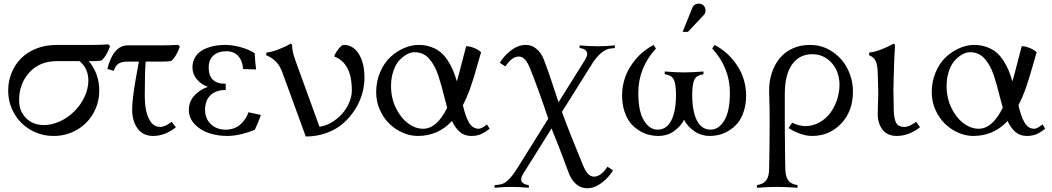

<svg xmlns="http://www.w3.org/2000/svg" viewBox="-20 -734 5699 1040"><path d="M482.9 -402.8H461.4Q517.6 -334 517.6 -244.1Q517.6 -176.8 485.6 -120.4Q453.6 -64 397 -30.8Q340.3 2.4 271 2.4Q201.7 2.4 145 -30.8Q88.4 -64 56.4 -120.4Q24.4 -176.8 24.4 -244.1Q24.4 -294.9 43 -340.1Q61.5 -385.3 95 -418.7Q128.4 -452.1 178 -471.4Q227.5 -490.7 286.6 -490.7H482.9Q527.3 -490.7 566.4 -493.7L576.2 -484.4Q569.3 -462.9 557.1 -441.2Q544.9 -419.4 529.8 -406.2Q514.6 -402.8 482.9 -402.8ZM458.5 -297.4Q458.5 -364.3 410.6 -402.8H287.6Q194.8 -402.8 139.2 -341.8Q83.5 -280.8 83.5 -190.9Q83.5 -131.8 121.1 -94.2Q158.7 -56.6 217.8 -56.6Q259.8 -56.6 303.5 -76.2Q347.2 -95.7 383.3 -131.8Q419.4 -168 439 -211.7Q458.5 -255.4 458.5 -297.4Z M810.1 2.4Q754.4 2.4 725.1 -38.1Q695.8 -78.6 695.8 -140.6Q695.8 -154.8 697 -171.6Q698.2 -188.5 700.9 -209.7Q703.6 -231 705.6 -246.3Q707.5 -261.7 712.2 -288.1Q716.8 -314.5 718.8 -325.9Q720.7 -337.4 726.1 -366Q731.4 -394.5 732.4 -400.4H672.4Q639.6 -400.4 622.3 -389.4Q605 -378.4 596.2 -350.1L561.5 -360.8Q593.8 -488.3 672.4 -488.3H860.8V-400.4H769Q764.2 -342.3 764.2 -214.4Q764.2 -136.7 786.1 -91.6Q808.1 -46.4 847.7 -46.4Q873.5 -46.4 909.7 -74.2L932.6 -44.9Q908.7 -24.4 876.2 -11Q843.8 2.4 810.1 2.4ZM860.8 -400.4V-488.3Q905.3 -488.3 944.3 -491.2L954.1 -481.9Q947.3 -460.4 935.1 -438.7Q922.9 -417 907.7 -403.8Q892.6 -400.4 860.8 -400.4Z M1106 -263.7Q1068.8 -276.9 1045.7 -304.9Q1022.5 -333 1022.5 -368.2Q1022.5 -400.4 1037.4 -424.8Q1052.2 -449.2 1077.9 -463.1Q1103.5 -477.1 1134.3 -483.9Q1165 -490.7 1199.7 -490.7Q1240.2 -490.7 1284.2 -478.3Q1328.1 -465.8 1359.4 -446.3Q1362.3 -394 1367.2 -357.9L1296.9 -359.9Q1293 -406.2 1269.8 -431.4Q1246.6 -456.5 1205.6 -456.5Q1162.1 -456.5 1136.2 -433.3Q1110.4 -410.2 1110.4 -367.7Q1110.4 -324.2 1133.8 -301.5Q1157.2 -278.8 1202.6 -280.8V-246.6Q1149.9 -246.6 1120.4 -218.5Q1090.8 -190.4 1090.8 -139.2Q1090.8 -91.3 1122.1 -61.5Q1153.3 -31.7 1202.1 -31.7Q1248 -31.7 1279.5 -57.6Q1311 -83.5 1326.2 -126L1393.1 -111.3Q1385.3 -86.4 1360.4 -31.2Q1332 -18.6 1290.3 -8.1Q1248.5 2.4 1211.4 2.4Q1159.2 2.4 1112.8 -12.7Q1066.4 -27.8 1034.7 -61Q1002.9 -94.2 1002.9 -139.2Q1002.9 -182.6 1031.7 -215.1Q1060.5 -247.6 1106 -263.7Z M1636.2 5.4 1510.7 -338.4Q1496.1 -378.9 1474.4 -400.6Q1452.6 -422.4 1422.4 -434.6V-449.2Q1451.7 -452.1 1489 -466.6Q1526.4 -481 1555.7 -498L1562.5 -490.7Q1562 -482.9 1562.7 -474.6Q1563.5 -466.3 1565.7 -456.1Q1567.9 -445.8 1569.8 -438.5Q1571.8 -431.2 1576.2 -418.2Q1580.6 -405.3 1582.8 -398.9Q1585 -392.6 1590.8 -377Q1596.7 -361.3 1598.6 -355.5L1710.4 -47.9Q1740.7 -50.8 1772.5 -68.8Q1804.2 -86.9 1829.1 -113.3Q1854 -139.6 1869.9 -174.6Q1885.7 -209.5 1885.7 -243.2Q1885.7 -323.7 1859.9 -368.2Q1834 -412.6 1792 -426.8V-434.6Q1799.3 -451.2 1815.2 -470.9Q1831.1 -490.7 1841.8 -490.7Q1892.6 -490.7 1923.3 -442.1Q1954.1 -393.6 1954.1 -313.5Q1954.1 -269 1941.2 -224.4Q1928.2 -179.7 1901.4 -138.2Q1874.5 -96.7 1837.6 -64.7Q1800.8 -32.7 1748.5 -13.7Q1696.3 5.4 1636.2 5.4Z M2504.9 -483.4H2511.7Q2530.8 -481.9 2549.3 -473.9Q2567.9 -465.8 2577.1 -458.5L2585.9 -451.2Q2582.5 -439.9 2562.3 -368.9Q2542 -297.9 2525.4 -251.5Q2508.8 -205.1 2487.3 -163.6Q2494.6 -133.3 2501.5 -112.8Q2508.3 -92.3 2518.3 -73.7Q2528.3 -55.2 2542 -45.9Q2555.7 -36.6 2572.8 -36.6Q2578.6 -36.6 2585.7 -39.6Q2592.8 -42.5 2596.4 -44.7Q2600.1 -46.9 2608.6 -53.2Q2617.2 -59.6 2617.7 -60.1L2632.3 -36.6Q2607.4 -17.1 2585.2 -7.3Q2563 2.4 2532.7 2.4Q2496.6 2.4 2471.7 -18.6Q2446.8 -39.6 2428.2 -78.6Q2353.5 2.4 2242.7 2.4Q2201.2 2.4 2160.4 -15.6Q2119.6 -33.7 2088.1 -64.7Q2056.6 -95.7 2037.1 -140.1Q2017.6 -184.6 2017.6 -233.9Q2017.6 -292.5 2038.8 -342.5Q2060.1 -392.6 2093.8 -424.1Q2127.4 -455.6 2167.5 -473.1Q2207.5 -490.7 2247.1 -490.7Q2283.7 -490.7 2314.5 -479.7Q2345.2 -468.8 2366.5 -451.2Q2387.7 -433.6 2405 -407Q2422.4 -380.4 2433.6 -353.8Q2444.8 -327.1 2454.6 -293.5Q2465.8 -331.1 2482.2 -396.2Q2498.5 -461.4 2504.9 -483.4ZM2272 -36.6Q2346.2 -36.6 2402.3 -150.4Q2396 -171.9 2387 -207.8Q2377.9 -243.7 2371.3 -268.1Q2364.7 -292.5 2354.5 -323.5Q2344.2 -354.5 2333 -374.8Q2321.8 -395 2306.4 -413.8Q2291 -432.6 2270.3 -441.9Q2249.5 -451.2 2224.6 -451.2Q2206.1 -451.2 2185.1 -440.2Q2164.1 -429.2 2144 -408.2Q2124 -387.2 2111.1 -350.1Q2098.1 -313 2098.1 -267.1Q2098.1 -203.6 2124 -149.9Q2149.9 -96.2 2189.7 -66.4Q2229.5 -36.6 2272 -36.6Z M2746.6 278.3Q2704.6 278.3 2659.2 283.2V268.6L2680.2 266.6Q2709 264.2 2731.9 242.2Q2754.9 220.2 2778.3 183.1L2949.7 -91.3Q2897 -249.5 2852.1 -360.8Q2838.4 -395.5 2823.7 -411.6Q2809.1 -427.7 2790 -427.7Q2752.9 -427.7 2717.3 -374L2687.5 -393.6Q2708.5 -430.7 2747.6 -460.7Q2786.6 -490.7 2827.6 -490.7Q2861.3 -490.7 2887 -468.5Q2912.6 -446.3 2926.3 -410.2Q2943.4 -365.7 2956.1 -328.9Q2968.8 -292 2981.9 -250.5Q2995.1 -209 3005.4 -180.2L3147.9 -408.2Q3167.5 -439 3157.2 -455.1Q3147.9 -470.7 3123 -473.1L3119.6 -473.6V-488.3Q3168.5 -483.4 3220.2 -483.4Q3265.1 -483.4 3310.5 -488.3V-473.6L3289.6 -471.7Q3262.2 -469.2 3235.6 -446.3Q3209 -423.3 3187 -388.2L3023.9 -127.9Q3066.4 -11.2 3135.7 155.8Q3149.9 190.9 3164.3 206.8Q3178.7 222.7 3197.8 222.7Q3234.9 222.7 3270.5 168.9L3300.3 188.5Q3279.3 225.6 3240.2 255.6Q3201.2 285.6 3160.2 285.6Q3126.5 285.6 3100.8 263.4Q3075.2 241.2 3061.5 205.1Q3049.8 174.3 3035.4 135.7Q3021 97.2 3009.3 66.7Q2997.6 36.1 2982.4 -1Q2976.1 -14.6 2967.8 -38.6L2814.9 205.6Q2796.9 233.9 2806.2 250Q2816.4 265.6 2840.8 268.1L2844.2 268.6V283.2Q2795.4 278.3 2746.6 278.3Z M3790.5 -346.7V-332Q3752.9 -326.7 3741.2 -302.5Q3729.5 -278.3 3729.5 -220.7Q3729.5 -131.3 3754.9 -81.5Q3780.3 -31.7 3829.1 -31.7Q3873 -31.7 3903.3 -81.3Q3933.6 -130.9 3933.6 -231.4Q3933.6 -366.7 3837.9 -471.2L3851.1 -490.7Q3907.7 -460.4 3947.3 -413.6Q3986.8 -366.7 4004.2 -317.4Q4021.5 -268.1 4021.5 -217.8Q4021.5 -168.5 4008.1 -128.9Q3994.6 -89.4 3974.1 -65.4Q3953.6 -41.5 3926.8 -25.6Q3899.9 -9.8 3875.2 -3.7Q3850.6 2.4 3826.7 2.4Q3776.4 2.4 3739.5 -24.2Q3702.6 -50.8 3685.5 -85.4Q3668.5 -50.8 3631.6 -24.2Q3594.7 2.4 3544.4 2.4Q3520.5 2.4 3495.8 -3.7Q3471.2 -9.8 3444.3 -25.6Q3417.5 -41.5 3397 -65.4Q3376.5 -89.4 3363 -128.9Q3349.6 -168.5 3349.6 -217.8Q3349.6 -268.1 3366.9 -317.4Q3384.3 -366.7 3423.8 -413.6Q3463.4 -460.4 3520 -490.7L3533.2 -471.2Q3437.5 -366.7 3437.5 -231.4Q3437.5 -130.9 3467.8 -81.3Q3498 -31.7 3542 -31.7Q3590.8 -31.7 3616.2 -81.5Q3641.6 -131.3 3641.6 -220.7Q3641.6 -278.3 3629.9 -302.5Q3618.2 -326.7 3580.6 -332V-346.7Q3644 -341.8 3685.5 -341.8Q3727.1 -341.8 3790.5 -346.7ZM3706.5 -561.5H3677.7L3730 -691.4Q3732.9 -698.7 3738.3 -704.1Q3748.5 -714.4 3764.2 -714.4Q3780.3 -714.4 3790.8 -704.1Q3801.3 -693.8 3801.3 -678.2Q3801.3 -662.1 3793 -653.8Z M4251.5 -40.5 4271.5 -69.8Q4281.2 -63 4303.2 -56.9Q4325.2 -50.8 4340.8 -50.8Q4381.8 -50.8 4417.5 -70.3Q4453.1 -89.8 4476.8 -121.6Q4500.5 -153.3 4513.9 -193.6Q4527.3 -233.9 4527.3 -275.9Q4527.3 -317.4 4510.7 -354.2Q4494.1 -391.1 4459.5 -415.8Q4424.8 -440.4 4379.4 -440.4Q4310.5 -440.4 4270.8 -385.5Q4231 -330.6 4231 -224.1V-56.2L4231.4 -0.5Q4232.4 132.3 4233.9 183.1Q4234.9 223.6 4250.2 243.7Q4265.6 263.7 4299.8 268.6V283.2Q4236.3 278.3 4189.9 278.3Q4143.6 278.3 4080.1 283.2V268.6Q4113.8 263.7 4129.6 243.7Q4145.5 223.6 4146 183.1Q4148.9 56.2 4148.9 -83Q4148.9 -147.5 4147.5 -185.8Q4146 -224.1 4146 -244.1Q4146 -295.4 4160.9 -340.1Q4175.8 -384.8 4203.4 -418.5Q4231 -452.1 4272.9 -471.4Q4314.9 -490.7 4366.7 -490.7Q4434.6 -490.7 4489 -453.9Q4543.5 -417 4571.8 -359.6Q4600.1 -302.2 4600.1 -237.3Q4600.1 -132.3 4536.6 -64.9Q4473.1 2.4 4378.4 2.4Q4346.7 2.4 4311.3 -10.7Q4275.9 -23.9 4251.5 -40.5Z M4737.3 -224.6Q4737.3 -237.3 4736.8 -255.9Q4736.3 -274.4 4735.6 -298.8Q4734.9 -323.2 4734.4 -335.9Q4733.4 -379.9 4723.9 -402.1Q4714.4 -424.3 4688 -434.6V-449.2Q4717.3 -452.1 4754.6 -466.6Q4792 -481 4821.3 -498L4828.1 -490.7Q4824.2 -428.7 4822.3 -357.9Q4821.8 -344.2 4820.6 -301.3Q4819.3 -258.3 4819.3 -244.1Q4819.3 -206.1 4821.3 -134.8Q4822.8 -86.9 4835.2 -66.7Q4847.7 -46.4 4878.4 -46.4Q4904.8 -46.4 4942.4 -74.2L4963.4 -44.9Q4938.5 -24.4 4905.3 -11Q4872.1 2.4 4837.9 2.4Q4786.6 2.4 4760.5 -31.5Q4734.4 -65.4 4734.4 -115.2Q4734.4 -140.1 4735.8 -176.3Q4737.3 -212.4 4737.3 -224.6Z M5514.2 -483.4H5521Q5540 -481.9 5558.6 -473.9Q5577.1 -465.8 5586.4 -458.5L5595.2 -451.2Q5591.8 -439.9 5571.5 -368.9Q5551.3 -297.9 5534.7 -251.5Q5518.1 -205.1 5496.6 -163.6Q5503.9 -133.3 5510.7 -112.8Q5517.6 -92.3 5527.6 -73.7Q5537.6 -55.2 5551.3 -45.9Q5564.9 -36.6 5582 -36.6Q5587.9 -36.6 5595 -39.6Q5602.1 -42.5 5605.7 -44.7Q5609.4 -46.9 5617.9 -53.2Q5626.5 -59.6 5627 -60.1L5641.6 -36.6Q5616.7 -17.1 5594.5 -7.3Q5572.3 2.4 5542 2.4Q5505.9 2.4 5481 -18.6Q5456.1 -39.6 5437.5 -78.6Q5362.8 2.4 5252 2.4Q5210.4 2.4 5169.7 -15.6Q5128.9 -33.7 5097.4 -64.7Q5065.9 -95.7 5046.4 -140.1Q5026.9 -184.6 5026.9 -233.9Q5026.9 -292.5 5048.1 -342.5Q5069.3 -392.6 5103 -424.1Q5136.7 -455.6 5176.8 -473.1Q5216.8 -490.7 5256.3 -490.7Q5293 -490.7 5323.7 -479.7Q5354.5 -468.8 5375.7 -451.2Q5397 -433.6 5414.3 -407Q5431.6 -380.4 5442.9 -353.8Q5454.1 -327.1 5463.9 -293.5Q5475.1 -331.1 5491.5 -396.2Q5507.8 -461.4 5514.2 -483.4ZM5281.2 -36.6Q5355.5 -36.6 5411.6 -150.4Q5405.3 -171.9 5396.2 -207.8Q5387.2 -243.7 5380.6 -268.1Q5374 -292.5 5363.8 -323.5Q5353.5 -354.5 5342.3 -374.8Q5331.1 -395 5315.7 -413.8Q5300.3 -432.6 5279.5 -441.9Q5258.8 -451.2 5233.9 -451.2Q5215.3 -451.2 5194.3 -440.2Q5173.3 -429.2 5153.3 -408.2Q5133.3 -387.2 5120.4 -350.1Q5107.4 -313 5107.4 -267.1Q5107.4 -203.6 5133.3 -149.9Q5159.2 -96.2 5199 -66.4Q5238.8 -36.6 5281.2 -36.6Z"/></svg>

Font: Flanker
Style: Regular
Weight: 400
Designer: Flanker
Foundry: Flanker
Version: Version 2.027